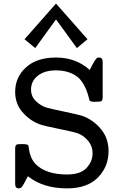

<svg xmlns="http://www.w3.org/2000/svg" viewBox="-20 -1020 679 1051"><path d="M63 -13.2V-210Q64 -224.1 69.6 -227.5Q75.2 -231 86.9 -231H107.9Q129.9 -231 134.8 -224.1Q136.7 -221.2 138.4 -204.1Q140.1 -187 148.7 -164.1Q157.2 -141.1 174.8 -122.1Q231 -64.9 347.2 -64.9Q420.4 -64.9 453.6 -100.6Q486.8 -136.2 486.8 -181.2Q486.8 -217.3 465.8 -244.6Q444.8 -272 416 -286.1Q395 -295.9 307.1 -313.5Q219.2 -331.1 193.8 -340.8Q140.6 -361.8 101.8 -407.5Q63 -453.1 63 -517.1Q63 -597.2 122.1 -651.1Q181.2 -705.1 287.1 -705.1Q395 -705.1 471.2 -637.2Q488.3 -671.4 498 -686.3Q507.8 -701.2 511.5 -703.1Q515.1 -705.1 522.9 -705.1Q542 -705.1 542 -681.2V-484.9Q541 -469.7 534.4 -466.3Q527.8 -462.9 500 -462.9H493.2Q476.1 -462.9 470.2 -470.2Q469.2 -472.2 464.6 -491Q460 -509.8 450.4 -533Q440.9 -556.2 422.9 -580.1Q404.8 -604 369.4 -619.4Q334 -634.8 286.1 -634.8Q224.1 -634.8 187 -605.5Q149.9 -576.2 149.9 -529.8Q149.9 -491.7 177 -465.8Q204.1 -439.9 237.8 -430.2Q254.9 -425.3 330.3 -409.2Q405.8 -393.1 425.8 -387.2Q484.9 -368.2 529.5 -317.1Q574.2 -266.1 574.2 -192.9Q574.2 -106.9 515.6 -47.9Q457 11.2 347.2 11.2Q216.3 11.2 132.8 -55.2Q108.9 -9.3 101.6 1Q94.2 11.2 82 11.2Q63 10.7 63 -13.2ZM114.3 -805.2 286.1 -1000H287.1L459 -805.2L400.9 -756.8L287.1 -913.1H286.1L172.9 -756.8Z"/></svg>

Font: CMU Concrete
Style: Bold
Weight: 700
Version: Version 0.7.0